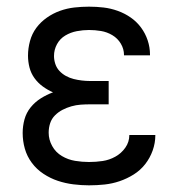

<svg xmlns="http://www.w3.org/2000/svg" viewBox="-20 -548 540 576"><path d="M247 8Q224 8 200 5Q176 2 153.5 -5.5Q131 -13 110.5 -26.5Q90 -40 75.5 -59.5Q61 -79 54.5 -102Q48 -125 48 -149Q48 -170 53.5 -190Q59 -210 72 -226Q85 -242 102.5 -253Q120 -264 139 -271Q123 -278 108.5 -288.5Q94 -299 83.5 -313.5Q73 -328 68.5 -345.5Q64 -363 64 -381Q64 -403 70 -425Q76 -447 89 -464.5Q102 -482 120.5 -495Q139 -508 160 -515.5Q181 -523 203 -525.5Q225 -528 247 -528Q269 -528 290.5 -525.5Q312 -523 333 -515.5Q354 -508 372 -495.5Q390 -483 403 -465.5Q416 -448 423 -427Q430 -406 430 -384V-382H352V-383Q352 -401 342.5 -417Q333 -433 317 -442.5Q301 -452 283 -455Q265 -458 247 -458Q229 -458 210.5 -454.5Q192 -451 176 -441.5Q160 -432 151 -415.5Q142 -399 142 -380Q142 -368 146 -356Q150 -344 158.5 -335Q167 -326 178 -320Q189 -314 201 -311Q213 -308 225.5 -306.5Q238 -305 250 -305H306V-235H250Q236 -235 222 -234Q208 -233 194 -229Q180 -225 167.5 -218.5Q155 -212 145 -202Q135 -192 130.5 -178.5Q126 -165 126 -150Q126 -129 136.5 -110Q147 -91 165.5 -80Q184 -69 205 -65.5Q226 -62 247 -62Q268 -62 288 -65Q308 -68 326 -78Q344 -88 356 -105Q368 -122 368 -143H446V-142Q446 -119 438 -96.5Q430 -74 415.5 -55.5Q401 -37 381 -24.5Q361 -12 339 -4.5Q317 3 294 5.5Q271 8 247 8Z"/></svg>

Font: Iosevka Fuck
Style: Regular
Weight: 400
Monospace: yes
Designer: Belleve Invis
Foundry: Belleve Invis
Version: Version 28.0.7; ttfautohint (v1.8.3)